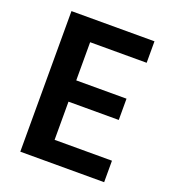

<svg xmlns="http://www.w3.org/2000/svg" viewBox="-125 -770 778 865"><g transform="rotate(20 264.0 -337.0)"><path d="M472 0H70V-674H468V-571H197V-388H438V-286H197V-103H472Z"/></g></svg>

Font: Hind Colombo SemiBold
Style: Regular
Weight: 600
Designer: Jyotish Sonowal, Aditi Pimprikar
Foundry: Indian Type Foundry
Version: Version 1.000;PS 1.0;hotconv 1.0.86;makeotf.lib2.5.63406; tt